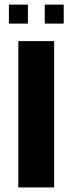

<svg xmlns="http://www.w3.org/2000/svg" viewBox="-20 -820 317 840"><path d="M216.8 0H60.1V-640.1H216.8ZM102.1 -716.8H19V-799.8H102.1ZM258.8 -716.8H175.8V-799.8H258.8Z"/></svg>

Font: Laconic
Style: Bold
Weight: 700
Designer: Robby Woodard
Version: Version 1.000